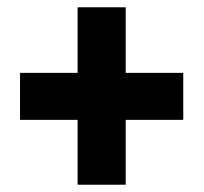

<svg xmlns="http://www.w3.org/2000/svg" viewBox="-20 -668 559 527"><path d="M193 -161V-339H35V-468H193V-648H325V-468H483V-339H325V-161Z"/></svg>

Font: Noto Sans Tamil UI Condensed Black
Style: Regular
Weight: 900
Width: 3
Designer: Jelle Bosma - Monotype Design Team
Foundry: Monotype Imaging Inc.
Version: Version 2.004; ttfautohint (v1.8.4.7-5d5b)